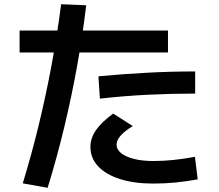

<svg xmlns="http://www.w3.org/2000/svg" viewBox="-20 -828 1040 911"><path d="M88 42Q129 -92 163 -231.5Q197 -371 224 -515.5Q251 -660 270 -808L389 -803Q372 -659 345.5 -512.5Q319 -366 284 -221Q249 -76 206 63ZM707 43Q616 43 549 21.5Q482 0 445.5 -39Q409 -78 409 -131Q409 -172 435 -210Q461 -248 517 -289L610 -230Q571 -206 552 -184Q533 -162 533 -142Q533 -119 554.5 -101.5Q576 -84 615.5 -74Q655 -64 707 -64Q754 -64 803 -69Q852 -74 905 -84L918 23Q863 33 812.5 38Q762 43 707 43ZM73 -579V-683H777V-579ZM447 -466Q565 -477 678.5 -483Q792 -489 906 -489V-384Q794 -384 682 -378.5Q570 -373 454 -360Z"/></svg>

Font: M PLUS 1 Code SemiBold
Style: Regular
Weight: 600
Designer: Coji Morishita
Foundry: UNDERFOREST DESIGN
Version: Version 1.005